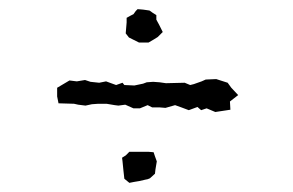

<svg xmlns="http://www.w3.org/2000/svg" viewBox="-20 -459 640 420"><path d="M284 -366 262 -377 255 -386 257 -410V-420L266 -425L272 -428L277 -435L281 -439L293 -438L307 -436L314 -431L322 -426V-416L328 -405L336 -389L325 -378L317 -373L305 -366ZM272 -222 254 -230 239 -228 231 -229 213 -232H195L181 -231L167 -228L151 -230L142 -232L108 -233L105 -248V-267L132 -283L148 -281L166 -284L178 -280L197 -278L212 -281L234 -273L248 -278L252 -273L274 -272L293 -276L301 -279L315 -280L329 -279L343 -277L384 -278L396 -273L404 -275L421 -281L430 -285L453 -286L478 -278L486 -267L501 -251L483 -237L484 -219L451 -214L432 -222L420 -218L412 -225L393 -218L377 -224L363 -229L342 -223L330 -224H313L303 -229L286 -222ZM285 -63 273 -61 263 -59 252 -68 250 -86 248 -106 247 -114 255 -119 263 -127H304L316 -126L319 -117L323 -106L320 -88L319 -79L308 -69L303 -67L298 -66Z"/></svg>

Font: Winky Rough Light
Style: Regular
Weight: 300
Designer: Simon Atzbach
Foundry: typofactur
Version: Version 1.206; ttfautohint (v1.8.4.7-5d5b)